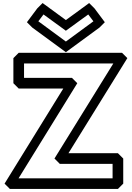

<svg xmlns="http://www.w3.org/2000/svg" viewBox="-20 -1207 867 1262"><path d="M725 -790 338 -165 373 -130H720V-35H102L488 -660L453 -695H138V-790ZM817 -825 782 -860H103L68 -825V-660L103 -625H396L10 0L45 35H755L790 0V-165L755 -200H430ZM266 -1112 413 -1005 560 -1112 594 -1067 413 -934 232 -1067ZM260 -1187 225 -1152 157 -1061 192 -1026 413 -864 634 -1026 669 -1061 601 -1152 566 -1187 413 -1075Z"/></svg>

Font: Hussar Press
Style: Bold
Weight: 700
Foundry: Cannot Into Space Fonts
Version: Version 1.43